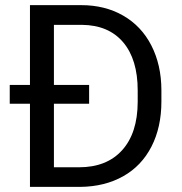

<svg xmlns="http://www.w3.org/2000/svg" viewBox="-20 -731 710 751"><path d="M97.2 0V-325.2H18.1V-398.9H97.2V-710.9H297.9Q390.6 -710.9 461.9 -669.9Q533.2 -628.9 572 -553.2Q610.8 -477.5 611.3 -379.4V-334Q611.3 -233.4 572.5 -157.7Q533.7 -82 461.7 -41.5Q389.6 -1 293.9 0ZM328.6 -325.2H190.9V-76.7H289.1Q397.5 -76.7 457.8 -143.6Q518.1 -210.4 518.6 -332V-377.4Q518.6 -498.5 461.7 -565.7Q404.8 -632.8 300.3 -633.8H190.9V-398.9H328.6Z"/></svg>

Font: RobotoDraft
Style: Regular
Weight: 400
Version: Version 2.001101; 2014